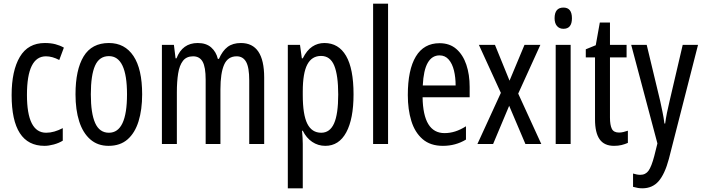

<svg xmlns="http://www.w3.org/2000/svg" viewBox="-20 -780 3805 1040"><path d="M221 10Q43 10 43 -265Q43 -397 87.5 -472Q132 -547 223 -547Q255 -547 280 -540.5Q305 -534 326 -522L301 -455Q263 -475 229 -475Q126 -475 126 -266Q126 -61 230 -61Q252 -61 274.5 -67.5Q297 -74 320 -86V-18Q299 -5 271.5 2.5Q244 10 221 10Z M750 -269Q750 -186 730.5 -123Q711 -60 671 -25Q631 10 568 10Q509 10 469 -25Q429 -60 409 -122.5Q389 -185 389 -269Q389 -402 433 -474.5Q477 -547 570 -547Q656 -547 703 -476.5Q750 -406 750 -269ZM472 -269Q472 -166 495.5 -113.5Q519 -61 570 -61Q668 -61 668 -269Q668 -476 570 -476Q518 -476 495 -424.5Q472 -373 472 -269Z M1285 -547Q1411 -547 1411 -360V0H1330V-345Q1330 -415 1313 -445Q1296 -475 1262 -475Q1214 -475 1194 -429.5Q1174 -384 1174 -296V0H1094V-348Q1094 -417 1077.5 -446Q1061 -475 1026 -475Q990 -475 971 -450.5Q952 -426 945 -382Q938 -338 938 -281V0H857V-537H922L931 -464H936Q968 -547 1051 -547Q1097 -547 1124 -523Q1151 -499 1160 -461H1166Q1185 -505 1213 -526Q1241 -547 1285 -547Z M1737 -547Q1814 -547 1854.5 -477.5Q1895 -408 1895 -269Q1895 -136 1855.5 -63Q1816 10 1742 10Q1703 10 1671 -11.5Q1639 -33 1620 -72H1616Q1618 -51 1619 -33Q1620 -15 1620 0V240H1539V-537H1605L1615 -464H1620Q1642 -508 1671.5 -527.5Q1701 -547 1737 -547ZM1719 -477Q1669 -477 1644.5 -430.5Q1620 -384 1620 -285V-265Q1620 -159 1644.5 -110Q1669 -61 1720 -61Q1767 -61 1789.5 -111.5Q1812 -162 1812 -268Q1812 -372 1790.5 -424.5Q1769 -477 1719 -477Z M2082 0H2001V-760H2082Z M2361 -546Q2416 -546 2452 -514.5Q2488 -483 2506 -429.5Q2524 -376 2524 -309V-253H2269Q2272 -59 2388 -59Q2417 -59 2445.5 -68Q2474 -77 2504 -96V-24Q2448 10 2379 10Q2311 10 2269 -26.5Q2227 -63 2208 -125Q2189 -187 2189 -265Q2189 -402 2232.5 -474Q2276 -546 2361 -546ZM2361 -480Q2320 -480 2297 -440Q2274 -400 2270 -317H2448Q2448 -361 2439 -398Q2430 -435 2410.5 -457.5Q2391 -480 2361 -480Z M2693 -277 2574 -537H2661L2740 -343L2821 -537H2907L2787 -273L2912 0H2826L2738 -207L2651 0H2566Z M3032 -739Q3078 -739 3078 -681Q3078 -624 3032 -624Q3010 -624 2997 -639Q2984 -654 2984 -681Q2984 -739 3032 -739ZM3071 -537V0H2990V-537Z M3333 -62Q3345 -62 3357 -65Q3369 -68 3381 -72V-6Q3365 1 3347 5.5Q3329 10 3306 10Q3253 10 3228 -25.5Q3203 -61 3203 -133V-469H3153V-513L3207 -535L3229 -658H3284V-537H3374V-469H3284V-143Q3284 -103 3294 -82.5Q3304 -62 3333 -62Z M3399 -537H3483L3556 -233Q3562 -205 3568.5 -174Q3575 -143 3579 -111H3583Q3590 -164 3607 -233L3678 -537H3761L3603 81Q3581 163 3547.5 201.5Q3514 240 3459 240Q3447 240 3435 238Q3423 236 3409 232V160Q3419 163 3429 165Q3439 167 3448 167Q3477 167 3493 144.5Q3509 122 3524 65L3541 -3Z"/></svg>

Font: Noto Sans Kannada ExtraCondensed
Style: Regular
Weight: 400
Width: 2
Designer: Jelle Bosma - Monotype Design Team
Foundry: Monotype Imaging Inc.
Version: Version 2.005; ttfautohint (v1.8.4.7-5d5b)